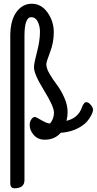

<svg xmlns="http://www.w3.org/2000/svg" viewBox="-20 -720 518 1028"><path d="M268 -547Q268 -492 248 -440.5Q228 -389 228 -376Q228 -354 246 -323.5Q264 -293 285 -265.5Q306 -238 324 -198Q342 -158 342 -120Q342 -97 336 -73Q399 -88 419 -146Q429 -173 442 -173Q454 -173 466 -158.5Q478 -144 478 -133Q478 -118 463.5 -94Q449 -70 432 -56Q380 -14 305 -9Q273 28 220 28Q183 28 161 3Q139 -22 139 -51Q139 -69 148 -81.5Q157 -94 167 -94Q172 -94 202.5 -76Q233 -58 248 -59Q269 -84 269 -117Q269 -150 214.5 -238Q160 -326 162 -362Q163 -385 178.5 -443.5Q194 -502 194 -550Q194 -580 182 -604Q170 -628 147 -628Q111 -628 111 -527V244Q111 288 58 288Q35 288 35 261V-527Q35 -610 67.5 -655Q100 -700 150 -700Q201 -700 234.5 -653Q268 -606 268 -547Z"/></svg>

Font: Grand Hotel
Style: Regular
Weight: 400
Designer: Brian J. Bonislawsky & Jim Lyles for Astigmatic (AOETI)
Foundry: Astigmatic (AOETI)
Version: Version 001.000